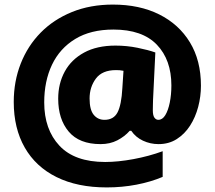

<svg xmlns="http://www.w3.org/2000/svg" viewBox="-20 -743 937 838"><path d="M857 -369Q857 -322 845 -276.5Q833 -231 809.5 -194.5Q786 -158 751.5 -136Q717 -114 672 -114Q636 -114 604 -129Q572 -144 553 -172H546Q524 -147 492 -130.5Q460 -114 419 -114Q326 -114 280 -168.5Q234 -223 234 -312Q234 -378 262.5 -430.5Q291 -483 347 -513.5Q403 -544 484 -544Q533 -544 580 -534.5Q627 -525 658 -514L648 -308Q648 -303 647.5 -289.5Q647 -276 647 -262Q647 -239 654 -229.5Q661 -220 671 -220Q689 -220 701.5 -240.5Q714 -261 721 -295.5Q728 -330 728 -370Q728 -482 664.5 -548Q601 -614 475 -614Q376 -614 308.5 -573Q241 -532 207 -460.5Q173 -389 173 -296Q173 -178 239.5 -107Q306 -36 439 -36Q495 -36 562.5 -48.5Q630 -61 690 -83V29Q638 51 575.5 63Q513 75 446 75Q318 75 227 30Q136 -15 88 -99Q40 -183 40 -298Q40 -388 70.5 -465.5Q101 -543 157.5 -600.5Q214 -658 294 -690.5Q374 -723 473 -723Q589 -723 675 -680Q761 -637 809 -558Q857 -479 857 -369ZM371 -313Q371 -264 389 -242Q407 -220 436 -220Q476 -220 493 -252.5Q510 -285 514 -358L519 -434Q509 -436 502 -436.5Q495 -437 486 -437Q426 -437 398.5 -400Q371 -363 371 -313Z"/></svg>

Font: Noto Sans Syriac Eastern Black
Style: Regular
Weight: 900
Designer: Patrick Giasson and the Monotype Design Team
Foundry: Monotype Imaging Inc.
Version: Version 3.001; ttfautohint (v1.8.4.7-5d5b)